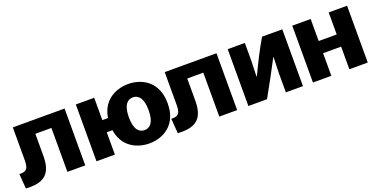

<svg xmlns="http://www.w3.org/2000/svg" viewBox="-23 -1085 3227 1651"><g transform="rotate(-20 1590.5 -259.5)"><path d="M11.5 12 1.3 -123.7Q36.8 -121.2 55.1 -131.7Q73.3 -142.2 79.4 -164.3Q85.5 -186.5 85.5 -217.3V-520H248.8V-195.7Q248.8 -123.2 226.5 -74.4Q204.2 -25.7 152.3 -3.8Q100.5 18 11.5 12ZM180.2 -402V-520H479.8V-402ZM395.8 0V-520H559.2V0Z M1143.5 11.7Q1094.2 11.7 1047.2 -3.6Q1000.3 -18.8 962.2 -51Q924 -83.2 901.3 -135.3Q878.7 -187.3 878.7 -260Q878.7 -332.7 901.3 -384.7Q924 -436.8 962.2 -469Q1000.3 -501.2 1047.2 -516.4Q1094.2 -531.7 1143.5 -531.7Q1192.8 -531.7 1239.7 -516.4Q1286.7 -501.2 1324.5 -469Q1362.3 -436.8 1385 -384.7Q1407.7 -332.7 1407.7 -260Q1407.7 -187.3 1385 -135.3Q1362.3 -83.2 1324.5 -51Q1286.7 -18.8 1239.7 -3.6Q1192.8 11.7 1143.5 11.7ZM662 0V-520H830.3V0ZM791.7 -204.3V-315.7H935.5V-204.3ZM1143.5 -110Q1162 -110 1178.2 -117.8Q1194.3 -125.7 1206.7 -142.7Q1219 -159.7 1226.3 -188.7Q1233.5 -217.7 1233.5 -260Q1233.5 -302.3 1226.3 -331.3Q1219 -360.3 1206.7 -377.3Q1194.3 -394.3 1178.2 -402.2Q1162 -410 1143.5 -410Q1125 -410 1108.5 -402.2Q1092 -394.3 1079.7 -377.3Q1067.3 -360.3 1060.1 -331.3Q1052.8 -302.3 1052.8 -260Q1052.8 -217.7 1060.1 -188.7Q1067.3 -159.7 1079.7 -142.7Q1092 -125.7 1108.5 -117.8Q1125 -110 1143.5 -110Z M1401.5 12 1391.3 -123.7Q1426.8 -121.2 1445.1 -131.7Q1463.3 -142.2 1469.4 -164.3Q1475.5 -186.5 1475.5 -217.3V-520H1638.8V-195.7Q1638.8 -123.2 1616.5 -74.4Q1594.2 -25.7 1542.3 -3.8Q1490.5 18 1401.5 12ZM1570.2 -402V-520H1869.8V-402ZM1785.8 0V-520H1949.2V0Z M2052 0V-520H2208.7V-360.8L2204.2 -214.7H2207.7Q2227.2 -256.5 2247.2 -296.8Q2267.2 -337.2 2286.7 -375.7Q2306.3 -414.2 2326.4 -450.3Q2346.5 -486.5 2366.2 -520H2551.5V0H2394.8V-175L2399.3 -321.2H2396.7Q2388 -305.5 2366.7 -264.8Q2345.3 -224 2309.9 -158.3Q2274.5 -92.7 2222.3 0Z M2642.7 -520H2811V-318.3H2976V-520H3144.3V0H2976V-207H2811V0H2642.7Z"/></g></svg>

Font: Murecho Thin
Style: Regular
Weight: 100
Designer: Neil Summerour
Foundry: Positype
Version: Version 1.010